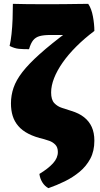

<svg xmlns="http://www.w3.org/2000/svg" viewBox="-20 -730 521 999"><path d="M232 249Q213 239 200.5 219Q188 199 185 175Q231 147 256 119.5Q281 92 281 61Q281 36 267.5 22.5Q254 9 237 3Q220 -3 209 -6Q161 -17 128 -34Q95 -51 75 -74.5Q55 -98 46 -127Q37 -156 37 -192Q37 -234 50.5 -273.5Q64 -313 96.5 -355Q129 -397 187 -449Q245 -501 335 -568L355 -548H243Q207 -548 186 -542Q165 -536 152.5 -520.5Q140 -505 131 -474Q100 -474 78 -476Q56 -478 30 -491Q36 -516 40 -553Q44 -590 45.5 -631Q47 -672 47 -710Q71 -709 123 -708.5Q175 -708 235 -708Q275 -708 317 -708.5Q359 -709 392 -709.5Q425 -710 439 -710Q456 -685 463.5 -644.5Q471 -604 471 -569Q419 -530 377 -488Q335 -446 306 -404.5Q277 -363 261.5 -323.5Q246 -284 246 -249Q246 -211 262.5 -193.5Q279 -176 303 -168.5Q327 -161 351 -153Q391 -141 417.5 -120Q444 -99 457.5 -69Q471 -39 471 2Q471 56 450 95.5Q429 135 394 164Q359 193 317 213.5Q275 234 232 249Z"/></svg>

Font: Vollkorn Black
Style: Regular
Weight: 900
Designer: Friedrich Althausen
Foundry: Friedrich Althausen
Version: Version 5.000